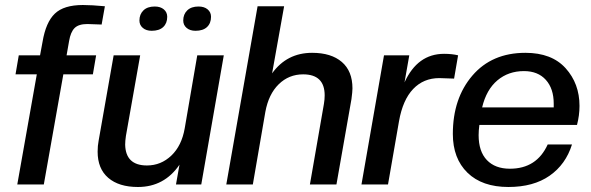

<svg xmlns="http://www.w3.org/2000/svg" viewBox="-20 -737 2361 767"><path d="M155 0H49L127 -440H42L55 -516H140L150 -570Q163 -648 199 -682.5Q235 -717 311 -717Q346 -717 399 -712L386 -639L329 -641Q294 -641 278 -625Q262 -609 256 -573L246 -516H364L351 -440H233Z M531 10Q455 10 412.5 -26.5Q370 -63 370 -131Q370 -155 374 -175L434 -516H540L483 -194Q480 -174 480 -159Q482 -76 567 -76Q623 -76 664.5 -115.5Q706 -155 718 -225L768 -516H874L784 0H683L697 -79Q636 10 531 10ZM586 -614Q564 -614 550.5 -625.5Q537 -637 537 -655Q537 -680 553 -695.5Q569 -711 598 -711Q621 -711 634.5 -699.5Q648 -688 648 -670Q648 -644 632 -629Q616 -614 586 -614ZM761 -614Q739 -614 725.5 -625.5Q712 -637 712 -655Q712 -680 728 -695.5Q744 -711 773 -711Q796 -711 809.5 -699.5Q823 -688 823 -670Q823 -644 807 -629Q791 -614 761 -614Z M1324 0H1218L1274 -322Q1277 -340 1277 -356Q1277 -440 1191 -440Q1134 -440 1093.5 -400.5Q1053 -361 1040 -290L990 0H884L1009 -712H1115L1067 -444Q1126 -526 1227 -526Q1303 -526 1345.5 -489.5Q1388 -453 1388 -384Q1388 -371 1384 -341Z M1530 0H1424L1514 -516H1615L1596 -408Q1648 -522 1754 -522Q1786 -522 1810 -516L1794 -423L1735 -425Q1672 -425 1630.5 -381.5Q1589 -338 1574 -253Z M2011 10Q1906 10 1847.5 -47Q1789 -104 1789 -202Q1789 -344 1867 -435Q1945 -526 2079 -526Q2184 -526 2239.5 -464.5Q2295 -403 2295 -314Q2295 -276 2285 -238H1895Q1892 -216 1892 -197Q1892 -132 1925 -97.5Q1958 -63 2017 -63Q2124 -63 2168 -160H2265Q2240 -80 2175.5 -35Q2111 10 2011 10ZM2073 -453Q2011 -453 1967 -416Q1923 -379 1906 -308H2192V-323Q2192 -383 2160.5 -418Q2129 -453 2073 -453Z"/></svg>

Font: Creato Display Medium
Style: Italic
Weight: 500
Italic angle: -10°
Version: Version 1.000